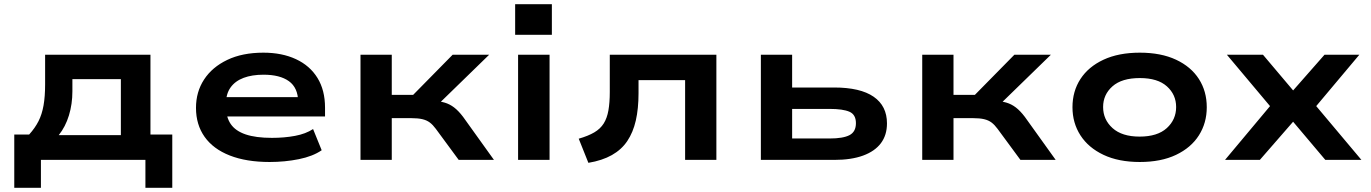

<svg xmlns="http://www.w3.org/2000/svg" viewBox="-20 -762 6534 915"><path d="M48 133V-121H119Q147 -152 163.5 -184.5Q180 -217 187.5 -259.5Q195 -302 195 -360V-501H697V-121H801V133H673V0H175V133ZM260 -118H556V-385H325V-327Q325 -266 308.5 -212Q292 -158 260 -118Z M1265 10Q1154 10 1075 -21Q996 -52 955 -110Q914 -168 914 -248Q914 -324 952.5 -383Q991 -442 1063 -476.5Q1135 -511 1235 -511Q1324 -511 1390.5 -480Q1457 -449 1493 -390.5Q1529 -332 1529 -249V-207H1030V-299H1423L1401 -277Q1400 -344 1357 -375Q1314 -406 1236 -406Q1181 -406 1141 -391Q1101 -376 1079 -345.5Q1057 -315 1057 -269V-254Q1057 -204 1079.5 -171Q1102 -138 1150.5 -121.5Q1199 -105 1276 -105Q1335 -105 1386 -114.5Q1437 -124 1472 -147L1513 -46Q1471 -17 1404.5 -3.5Q1338 10 1265 10Z M1698 0V-501H1847V-310H1949L2137 -501H2311L2050 -247L2041 -282Q2075 -280 2099 -273Q2123 -266 2144 -250Q2165 -234 2187 -205L2334 0H2166L2057 -148Q2043 -167 2028.5 -178Q2014 -189 1993 -194Q1972 -199 1939 -199H1847V0Z M2435 -596V-742H2610V-596ZM2449 0V-501H2599V0Z M2784 14 2738 -101Q2783 -114 2812 -131Q2841 -148 2857 -173.5Q2873 -199 2879.5 -236Q2886 -273 2886 -323V-501H3394V0H3245V-380H3023V-318Q3023 -244 3010 -187.5Q2997 -131 2969.5 -90Q2942 -49 2896 -23Q2850 3 2784 14Z M3606 0V-501H3755V-345H3955Q4080 -345 4143.5 -301Q4207 -257 4207 -174Q4207 -118 4178 -79.5Q4149 -41 4093 -20.5Q4037 0 3956 0ZM3755 -102H3933Q3998 -102 4028.5 -118Q4059 -134 4059 -175Q4059 -216 4028 -229.5Q3997 -243 3933 -243H3755Z M4375 0V-501H4524V-310H4626L4814 -501H4988L4727 -247L4718 -282Q4752 -280 4776 -273Q4800 -266 4821 -250Q4842 -234 4864 -205L5011 0H4843L4734 -148Q4720 -167 4705.5 -178Q4691 -189 4670 -194Q4649 -199 4616 -199H4524V0Z M5412 10Q5311 10 5239 -24Q5167 -58 5129 -117Q5091 -176 5091 -251Q5091 -327 5129 -385.5Q5167 -444 5239 -477.5Q5311 -511 5412 -511Q5513 -511 5584.5 -477.5Q5656 -444 5693.5 -385.5Q5731 -327 5731 -251Q5731 -176 5693.5 -117Q5656 -58 5584.5 -24Q5513 10 5412 10ZM5411 -111Q5496 -111 5540.5 -151.5Q5585 -192 5585 -252Q5585 -311 5541 -350.5Q5497 -390 5412 -390Q5326 -390 5281.5 -350.5Q5237 -311 5237 -252Q5237 -192 5282 -151.5Q5327 -111 5411 -111Z M5818 0 6064 -294 6068 -214 5827 -501H5999L6146 -327H6139L6292 -501H6458L6217 -214L6221 -294L6468 0H6296L6139 -186H6146L5984 0Z"/></svg>

Font: Nunito Sans 7pt Expanded
Style: Bold
Weight: 700
Width: 7
Designer: Vernon Adams
Foundry: Vernon Adams
Version: Version 3.101;gftools[0.9.27]